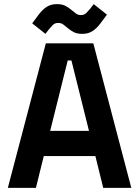

<svg xmlns="http://www.w3.org/2000/svg" viewBox="-20 -910 674 930"><path d="M18 0 202 -700H432L616 0H480L442 -154H192L154 0ZM223 -276H411L326 -617H308ZM200 -746 136 -797 168 -840Q186 -864 206.5 -877Q227 -890 255 -890Q279 -890 294 -883Q309 -876 326 -862Q336 -854 346.5 -845.5Q357 -837 372 -837Q388 -837 398 -847Q408 -857 417 -868L434 -890L498 -839L466 -796Q448 -772 427.5 -759Q407 -746 379 -746Q355 -746 340 -753Q325 -760 308 -774Q298 -782 287.5 -790.5Q277 -799 262 -799Q246 -799 236 -789Q226 -779 217 -768Z"/></svg>

Font: Space Grotesk Light
Style: Bold
Weight: 700
Version: Version 2.000